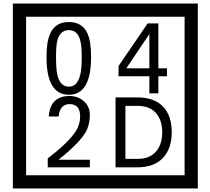

<svg xmlns="http://www.w3.org/2000/svg" viewBox="-20 -980 1195 1090"><path d="M1103 90H53V-960H1103ZM1028 15V-885H128V15ZM497 -656Q497 -442 371 -442Q244 -442 244 -656Q244 -744 265 -789Q294 -855 371 -855Q448 -855 477 -789Q497 -745 497 -656ZM444 -656Q444 -723 435 -752Q420 -809 371 -809Q322 -809 306 -752Q298 -723 298 -656Q298 -587 306 -553Q322 -488 371 -488Q419 -488 435 -554Q444 -587 444 -656ZM928 -547H879V-450H828V-547H653V-605L818 -847H879V-592H928ZM828 -592V-787L697 -592ZM490 -30H251V-81Q372 -173 412 -238Q435 -276 435 -319Q435 -389 375 -389Q320 -389 313 -319H257Q265 -435 375 -435Q423 -435 456.5 -405Q490 -375 490 -327Q490 -271 466 -229Q428 -165 312 -73H490ZM955 -229Q955 -136 904.5 -83Q854 -30 760 -30H636V-427H760Q855 -427 905 -375.5Q955 -324 955 -229ZM901 -229Q901 -298 865 -338.5Q829 -379 761 -379H692V-78H761Q829 -78 865 -119Q901 -160 901 -229Z"/></svg>

Font: Unicode BMP Fallback SIL
Style: Regular
Weight: 400
Foundry: NRSI, SIL International
Version: Version 5.1 Based on Unicode 5.1